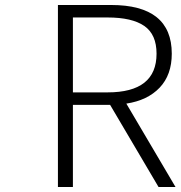

<svg xmlns="http://www.w3.org/2000/svg" viewBox="-20 -749 723 769"><path d="M272 -679V-379H411Q607 -379 607 -534Q607 -611 558 -645Q509 -679 411 -679ZM683 0H615L421 -329H272V0H212V-729H425Q668 -729 668 -534Q668 -449 619.5 -398Q571 -347 486 -334Z"/></svg>

Font: NotoSansHansLight
Style: Regular
Weight: 300
Designer: Ryoko NISHIZUKA  (kana & ideographs); Paul D. Hunt (Latin, Greek & Cyrillic); Wenlong ZHANG  (bopomofo); Sandoll Communi
Foundry: Adobe Systems Incorporated
Version: Version 1.00;December 8, 2021;FontCreator 13.0.0.2675 64-bit